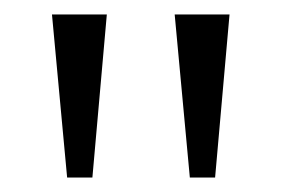

<svg xmlns="http://www.w3.org/2000/svg" viewBox="-20 -734 391 266"><path d="M73 -488 52 -714H128L108 -488ZM243 -488 222 -714H298L278 -488Z"/></svg>

Font: Noto Serif Armenian Light
Style: Regular
Weight: 300
Version: Version 2.007